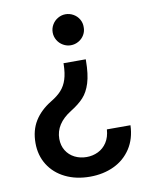

<svg xmlns="http://www.w3.org/2000/svg" viewBox="-82 -595 663 846"><g transform="rotate(-10 249.5 -172.0)"><path d="M219.7 -110.4Q147.5 -65.4 147.5 2Q147.5 31.7 161.4 54.4Q175.3 77.1 199.5 89.4Q223.6 101.6 252.9 101.6Q280.3 101.6 304.2 90.1Q328.1 78.6 343.5 55.2Q358.9 31.7 361.3 -2.9H466.8Q464.8 57.1 436.3 100.8Q407.7 144.5 359.9 167Q312 189.5 252.9 189.5Q190.4 189.5 142.3 165.8Q94.2 142.1 67.6 99.6Q41 57.1 41 2Q41 -54.7 66.4 -95.9Q91.8 -137.2 140.6 -167Q170.9 -185.1 188.2 -204.6Q205.6 -224.1 214.1 -251Q222.7 -277.8 223.6 -317.4V-323.2H323.2V-317.4Q322.8 -255.9 310.8 -217.5Q298.8 -179.2 277.3 -156Q255.9 -132.8 219.7 -110.4ZM338.9 -464.8Q339.4 -446.3 330.1 -430.2Q320.8 -414.1 304.4 -404.8Q288.1 -395.5 269.5 -395.5Q251.5 -395.5 235.4 -404.8Q219.2 -414.1 209.7 -430.2Q200.2 -446.3 200.2 -464.8Q200.2 -483.4 209.7 -499.5Q219.2 -515.6 235.4 -524.9Q251.5 -534.2 269.5 -534.2Q288.1 -534.2 304.4 -524.9Q320.8 -515.6 330.1 -499.5Q339.4 -483.4 338.9 -464.8Z"/></g></svg>

Font: Pretendard Std Medium
Style: Regular
Weight: 500
Designer: Base glyphs from Inter by Rasmus Andersson; Hangeul glyphs from Noto Sans CJK(Source Han Sans) by Jang Soo-young and Kan
Foundry: Kil Hyung-jin
Version: Version 1.309